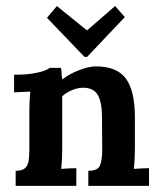

<svg xmlns="http://www.w3.org/2000/svg" viewBox="-20 -603 519 623"><path d="M30.8 0V-48.8Q51.7 -48.8 61.1 -57.2Q70.4 -65.6 72.8 -80.7Q75.2 -95.7 75.2 -115.5V-241.7Q75.2 -255.6 75.9 -272.3Q76.6 -289 78.1 -305.8Q66.4 -305.1 49.9 -304.5Q33.4 -304 25.7 -303.3V-360.5Q60.1 -360.5 84 -364.1Q107.8 -367.8 121.9 -372.9Q136 -378.1 141.2 -382.8H177.9Q180.4 -368.2 179.7 -364.3Q179 -360.5 182.6 -345.4Q204.6 -363 236.5 -375.3Q268.4 -387.6 290.8 -387.6Q359.4 -387.6 388.5 -348Q417.7 -308.4 417.7 -221.5V-121Q417.7 -110.4 416.9 -91.1Q416.2 -71.9 414.4 -55Q427.2 -56.1 441.3 -56.7Q455.4 -57.2 463.5 -57.2V0H266.6V-48.8Q298.1 -48.8 304.9 -67.3Q311.7 -85.8 311.7 -115.5L311 -222.2Q311 -271.4 297.2 -294.8Q283.5 -318.3 250.1 -318.3Q231.4 -318.3 212.9 -310.2Q194.4 -302.2 181.9 -290.8Q181.9 -280.2 181.9 -269.3Q181.9 -258.5 181.9 -247.9V-121Q181.9 -110.4 181.2 -91.1Q180.4 -71.9 178.6 -55Q190.3 -56.1 205 -56.7Q219.7 -57.2 227.7 -57.2V0ZM254.1 -418.4 132.4 -545.3 164.6 -583.4 261.8 -504.6H262.6L353.5 -583.4L385 -547.5L262.6 -418.4Z"/></svg>

Font: Parastoo
Style: Regular
Weight: 400
Foundry: Saber Rastikerdar (saber.rastikerdar@gmail.com)
Version: Version 3.000